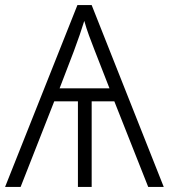

<svg xmlns="http://www.w3.org/2000/svg" viewBox="-20 -734 679 754"><path d="M340 -714 623 0H562L429 -336H340V0H286V-336H193L61 0H0L284 -714ZM311 -652Q304 -629 293 -597Q282 -565 270 -533L214 -387H410L351 -538Q340 -566 329.5 -594.5Q319 -623 311 -652Z"/></svg>

Font: Noto Sans Light
Style: Regular
Weight: 300
Designer: Monotype Design Team
Foundry: Monotype Imaging Inc.
Version: Version 2.007